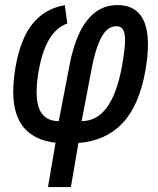

<svg xmlns="http://www.w3.org/2000/svg" viewBox="-20 -578 640 776"><path d="M204.5 -1Q120 -11 76.8 -61.8Q33.5 -112.5 33.5 -208.5Q33.5 -254.5 43 -308Q63.5 -424.5 113.5 -484.2Q163.5 -544 242 -557L252 -483Q164.5 -452.5 136.5 -292Q128 -245.5 128 -206Q128 -146 150.5 -117.2Q173 -88.5 217.5 -88.5L258.5 -301.5Q304 -557.5 454.5 -557.5Q578 -557.5 578 -398Q578 -353.5 568 -294.5Q543 -152 475.5 -80.5Q408 -9 297 0L266.5 178H174ZM473.5 -313.5Q485.5 -382 485.5 -415.5Q485.5 -443.5 477.5 -457.8Q469.5 -472 451 -472Q412 -472 387.8 -423.2Q363.5 -374.5 349 -293L310 -88.5Q433.5 -88.5 473.5 -313.5Z"/></svg>

Font: JuliaMono SemiBoldItalic
Style: Regular
Weight: 600
Italic angle: -9°
Monospace: yes
Designer: cormullion
Foundry: corm
Version: Version 0.049; ttfautohint (v1.8.4)